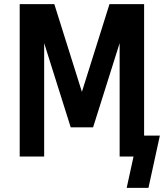

<svg xmlns="http://www.w3.org/2000/svg" viewBox="-20 -755 791 926"><path d="M591 151Q599 113 607.5 75.5Q616 38 624 0H557V-547L429 -141H321L193 -547V0H75V-735H242L375 -312L508 -735H675V-101H751L696 151Z"/></svg>

Font: Zed Sans Extended
Style: Bold
Weight: 700
Width: 7
Designer: Belleve Invis
Foundry: Belleve Invis
Version: Version 1.0.0; ttfautohint (v1.8.4)